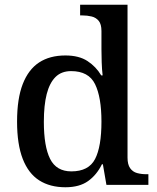

<svg xmlns="http://www.w3.org/2000/svg" viewBox="-20 -780 664 810"><path d="M256 10Q191 10 145.5 -19Q100 -48 76 -109.5Q52 -171 52 -267Q52 -364 76 -425.5Q100 -487 145 -516.5Q190 -546 256 -546Q313 -546 349 -522.5Q385 -499 407 -462H413Q410 -487 409 -517.5Q408 -548 408 -572V-649Q408 -678 396.5 -692Q385 -706 366.5 -710.5Q348 -715 326 -715H318V-760H518V-115Q518 -86 529 -70.5Q540 -55 558 -50Q576 -45 598 -45H606V0H429L414 -87H410Q388 -42 351.5 -16Q315 10 256 10ZM281 -57Q354 -57 381 -109Q408 -161 408 -267Q408 -370 381 -425Q354 -480 280 -480Q239 -480 214 -455Q189 -430 177 -383Q165 -336 165 -266Q165 -162 191.5 -109.5Q218 -57 281 -57Z"/></svg>

Font: Noto Serif Khmer Medium
Style: Regular
Weight: 500
Version: Version 2.003